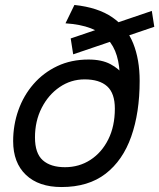

<svg xmlns="http://www.w3.org/2000/svg" viewBox="-20 -742 642 774"><path d="M275 -523 265 -587 592 -698 602 -634ZM228 12Q136 12 84.5 -37Q33 -86 33 -173Q33 -238 54 -297.5Q75 -357 115 -403Q155 -449 211 -475.5Q267 -502 337 -502Q390 -502 425 -483.5Q460 -465 481 -436L463 -424Q463 -477 451 -517Q439 -557 413.5 -584.5Q388 -612 346 -628Q304 -644 244 -648L280 -722Q375 -712 433 -672Q491 -632 517 -567Q543 -502 543 -416Q543 -288 509 -191.5Q475 -95 405.5 -41.5Q336 12 228 12ZM242 -68Q299 -68 344.5 -97.5Q390 -127 416.5 -180Q443 -233 443 -304Q443 -366 412 -394Q381 -422 321 -422Q266 -422 220.5 -391Q175 -360 148 -307Q121 -254 121 -188Q121 -124 152.5 -96Q184 -68 242 -68Z"/></svg>

Font: Geist
Style: Italic
Weight: 400
Italic angle: -12°
Designer: Basement.studio, Andrés Briganti, Mateo Zaragoza
Foundry: Basement.studio, Vercel, Andrés Briganti, Guido Ferreyra, Mateo Zaragoza
Version: Version 1.500